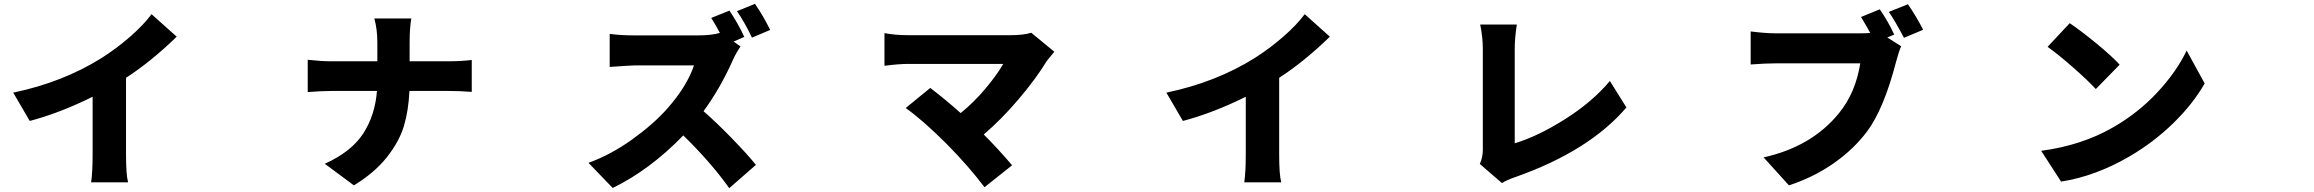

<svg xmlns="http://www.w3.org/2000/svg" viewBox="-20 -897 12040 999"><path d="M635.7 -492.2V-92.8Q635.7 12.7 646.5 51.8H454.1Q461.9 -2.9 461.9 -92.8V-393.6Q293 -309.6 134.8 -267.6L48.8 -415Q306.6 -468.8 507.8 -594.7Q585 -643.6 655.8 -705.1Q726.6 -766.6 768.6 -823.2L899.4 -706.1Q765.6 -576.2 635.7 -492.2Z M2111.3 -578.1H2313.5Q2377.9 -578.1 2434.6 -585V-418.9Q2373 -423.8 2311.5 -423.8H2110.4Q2105.5 -320.3 2081.1 -239.7Q2056.6 -159.2 1992.2 -78.1Q1927.7 2.9 1821.3 67.4L1669.9 -44.9Q1808.6 -107.4 1870.1 -202.6Q1931.6 -297.9 1941.4 -423.8H1707Q1655.3 -423.8 1581.1 -418V-585.9Q1653.3 -578.1 1703.1 -578.1H1943.4V-673.8Q1943.4 -745.1 1927.7 -800.8H2120.1Q2111.3 -752 2111.3 -672.9Z M3987.3 -741.2 3892.6 -701.2Q3854.5 -781.2 3814.5 -838.9L3908.2 -877Q3952.1 -813.5 3987.3 -741.2ZM3796.9 -680.7 3833 -655.3Q3807.6 -618.2 3792 -582Q3727.5 -437.5 3640.6 -318.4Q3710 -257.8 3790 -175.3Q3870.1 -92.8 3913.1 -39.1L3774.4 82Q3676.8 -54.7 3535.2 -192.4Q3362.3 -13.7 3168 81.1L3042 -49.8Q3156.2 -90.8 3267.1 -169.9Q3377.9 -249 3451.2 -331.1Q3554.7 -448.2 3590.8 -556.6H3280.3Q3265.6 -556.6 3152.3 -548.8V-720.7Q3209 -712.9 3280.3 -712.9H3614.3Q3680.7 -712.9 3725.6 -725.6Q3710 -756.8 3680.7 -803.7L3775.4 -841.8Q3821.3 -773.4 3852.5 -705.1Z M5345.7 -726.6 5465.8 -627.9Q5430.7 -585.9 5426.8 -580.1Q5371.1 -488.3 5280.8 -381.8Q5190.4 -275.4 5098.6 -197.3Q5173.8 -122.1 5246.1 -37.1L5102.5 77.1Q5022.5 -29.3 4907.2 -146.5Q4782.2 -271.5 4692.4 -335L4820.3 -439.5Q4897.5 -380.9 4978.5 -308.6Q5046.9 -364.3 5105.5 -433.6Q5164.1 -502.9 5200.2 -564.5H4705.1Q4657.2 -564.5 4582 -554.7V-724.6Q4639.6 -713.9 4705.1 -713.9H5236.3Q5304.7 -713.9 5345.7 -726.6Z M6635.7 -492.2V-92.8Q6635.7 12.7 6646.5 51.8H6454.1Q6461.9 -2.9 6461.9 -92.8V-393.6Q6293 -309.6 6134.8 -267.6L6048.8 -415Q6306.6 -468.8 6507.8 -594.7Q6585 -643.6 6655.8 -705.1Q6726.6 -766.6 6768.6 -823.2L6899.4 -706.1Q6765.6 -576.2 6635.7 -492.2Z M7794.9 55.7 7679.7 -43.9Q7695.3 -78.1 7695.3 -118.2V-643.6Q7695.3 -703.1 7681.6 -769.5H7872.1Q7861.3 -697.3 7861.3 -643.6V-151.4Q7981.4 -187.5 8123 -276.9Q8264.6 -366.2 8356.4 -475.6L8442.4 -337.9Q8249 -111.3 7864.3 24.4Q7820.3 39.1 7794.9 55.7Z M9835.9 -716.8 9799.8 -702.1 9872.1 -656.2Q9860.4 -630.9 9845.7 -576.2Q9782.2 -331.1 9695.3 -213.9Q9626 -121.1 9521.5 -47.9Q9417 25.4 9288.1 67.4L9156.2 -78.1Q9407.2 -133.8 9548.8 -308.6Q9634.8 -414.1 9659.2 -567.4H9218.8Q9168 -567.4 9088.9 -561.5V-733.4Q9167 -723.6 9218.8 -723.6H9660.2Q9692.4 -723.6 9710.9 -725.6Q9696.3 -753.9 9663.1 -808.6L9760.7 -848.6Q9805.7 -783.2 9835.9 -716.8ZM9807.6 -835 9907.2 -875Q9949.2 -814.5 9986.3 -742.2L9886.7 -700.2Q9835.9 -795.9 9807.6 -835Z M10749 -776.4Q10805.7 -738.3 10886.2 -672.4Q10966.8 -606.4 11008.8 -560.5L10884.8 -433.6Q10844.7 -477.5 10765.6 -546.9Q10686.5 -616.2 10633.8 -653.3ZM10600.6 -112.3Q10812.5 -140.6 10974.6 -234.4Q11104.5 -308.6 11204.6 -416Q11304.7 -523.4 11357.4 -633.8L11451.2 -462.9Q11390.6 -356.4 11288.6 -256.8Q11186.5 -157.2 11061.5 -84Q10884.8 19.5 10704.1 47.9Z"/></svg>

Font: Bpmf Zihi Sans Heavy
Style: Heavy
Weight: 900
Foundry: But Ko
Version: Version 1.320